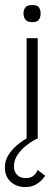

<svg xmlns="http://www.w3.org/2000/svg" viewBox="-54 -560 228 775"><path d="M53.3 0V-405.7H98.3V0ZM76 -470.7Q55.7 -470.7 48.2 -481.3Q40.8 -492 40.8 -505.8Q40.8 -519.5 48.2 -529.7Q55.7 -539.8 76 -539.8Q97.2 -539.8 103.6 -529.7Q110 -519.5 110 -505.8Q110 -492 103.6 -481.3Q97.2 -470.7 76 -470.7ZM47.7 195Q23.7 195 5.2 185.2Q-13.3 175.3 -23.8 157.8Q-34.3 140.2 -34.3 116.7Q-34.3 89.8 -21.5 68.2Q-8.7 46.7 10.4 29.7Q29.5 12.7 49 1.6Q68.5 -9.5 81.3 -15.3Q94.2 -21.2 94.2 -21.2V0Q94.2 0 80.4 7.8Q66.7 15.5 48.2 30.5Q29.8 45.5 16.1 66.1Q2.3 86.7 2.3 112.5Q2.3 132.5 14.8 145.6Q27.2 158.7 49.8 158.7Q69.3 158.7 79.6 150.5Q89.8 142.3 94 134.2Q98.2 126 98.2 126L128.3 149.2Q128.3 149.2 119.8 160.4Q111.3 171.7 93.5 183.3Q75.7 195 47.7 195Z"/></svg>

Font: Darker Grotesque Light
Style: Regular
Weight: 300
Designer: Gabriel Lam
Foundry: TypeRant
Version: Version 1.000;gftools[0.9.28]